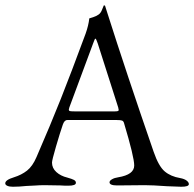

<svg xmlns="http://www.w3.org/2000/svg" viewBox="-22 -706 739 731"><path d="M-2 -8Q-2 -21 31 -31Q60 -40 81 -56.5Q102 -73 117 -108Q170 -230 209.5 -329.5Q249 -429 304 -578Q315 -609 318 -636Q321 -637 332.5 -640.5Q344 -644 354 -651Q362 -657 366.5 -669Q371 -681 373 -685Q374 -686 375.5 -685.5Q377 -685 378 -684Q380 -679 381.5 -673Q383 -667 385 -662Q459 -429 563 -128Q582 -73 605 -53.5Q628 -34 664 -28Q680 -25 688.5 -18.5Q697 -12 697 -5Q697 5 668 5L614 3Q558 -1 529 -1L424 0Q395 0 395 -12Q395 -18 404.5 -23.5Q414 -29 428 -31Q489 -41 489 -76Q489 -108 450 -238Q448 -245 442.5 -247Q437 -249 423 -249H234Q223 -249 217 -231Q206 -199 191 -147.5Q176 -96 176 -87Q176 -66 192.5 -51Q209 -36 234 -30Q252 -25 259.5 -21Q267 -17 267 -10Q267 1 238 1Q220 1 208 0L147 -1Q130 -1 109.5 0.5Q89 2 79 2Q51 5 27 5Q14 5 6 1.5Q-2 -2 -2 -8ZM416 -282Q422 -282 426 -283Q430 -284 430 -287L428 -297L350 -541Q344 -559 341 -559Q339 -559 333 -542L242 -297L240 -289Q240 -284 244.5 -283Q249 -282 261 -282Z"/></svg>

Font: EB Garamond
Style: Regular
Weight: 400
Designer: Georg Duffner and Octavio Pardo
Foundry: Georg Duffner
Version: Version 1.000; ttfautohint (v1.6)